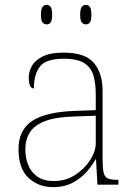

<svg xmlns="http://www.w3.org/2000/svg" viewBox="-20 -758 557 788"><path d="M197 10Q138 10 97 -28Q56 -66 56 -146Q56 -225 112.5 -262Q169 -299 290 -303L373 -306V-371Q373 -414 364 -446.5Q355 -479 327 -498Q299 -517 242 -517Q168 -517 143.5 -484.5Q119 -452 119 -395Q98 -395 98 -441Q98 -462 110 -485.5Q122 -509 153.5 -525.5Q185 -542 242 -542Q330 -542 365.5 -499.5Q401 -457 401 -386V-110Q401 -73 404.5 -53.5Q408 -34 420 -27Q432 -20 459 -20H466V0H380L374 -104H372Q361 -83 338.5 -56Q316 -29 281 -9.5Q246 10 197 10ZM201 -15Q250 -15 288.5 -40Q327 -65 350 -101Q373 -137 373 -170V-283L287 -280Q209 -278 165 -261Q121 -244 102.5 -214.5Q84 -185 84 -145Q84 -111 95.5 -81.5Q107 -52 133 -33.5Q159 -15 201 -15ZM332 -658Q322 -658 315.5 -666Q309 -674 309 -698Q309 -721 315.5 -729.5Q322 -738 332 -738Q343 -738 349 -729.5Q355 -721 355 -698Q355 -674 349 -666Q343 -658 332 -658ZM171 -658Q161 -658 154.5 -666Q148 -674 148 -698Q148 -721 154.5 -729.5Q161 -738 171 -738Q182 -738 188 -729.5Q194 -721 194 -698Q194 -674 188 -666Q182 -658 171 -658Z"/></svg>

Font: Noto Serif Devanagari Thin
Style: Regular
Weight: 100
Designer: Universal Thirst, Indian Type Foundry and the Monotype Design Team
Foundry: Monotype Imaging Inc.
Version: Version 2.004; ttfautohint (v1.8.4.7-5d5b)